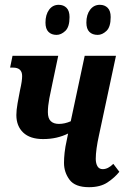

<svg xmlns="http://www.w3.org/2000/svg" viewBox="-20 -768 530 798"><path d="M159 -190Q105 -190 76.5 -217Q48 -244 48 -290Q48 -310 53 -338.5Q58 -367 63 -392Q68 -414 70 -428Q72 -442 72 -452Q72 -487 34 -487H22L32 -536H222L198 -422Q191 -391 185 -359Q179 -327 179 -302Q179 -276 191 -264.5Q203 -253 225 -253Q249 -253 274 -264L332 -536H462L391 -204Q385 -177 381.5 -152Q378 -127 378 -108Q378 -89 385 -77Q392 -65 407 -65Q429 -65 451 -87L476 -54Q457 -30 427 -10Q397 10 350 10Q292 10 269 -21Q246 -52 246 -91Q246 -110 248.5 -133.5Q251 -157 258 -188L263 -213Q241 -202 215 -196Q189 -190 159 -190ZM386 -623Q364 -623 351.5 -635.5Q339 -648 339 -674Q339 -707 354.5 -727.5Q370 -748 395 -748Q415 -748 427.5 -735.5Q440 -723 440 -697Q440 -656 422.5 -639.5Q405 -623 386 -623ZM215 -623Q194 -623 181.5 -635.5Q169 -648 169 -674Q169 -707 184 -727.5Q199 -748 224 -748Q244 -748 256.5 -735.5Q269 -723 269 -697Q269 -656 251.5 -639.5Q234 -623 215 -623Z"/></svg>

Font: Noto Serif ExtraCondensed
Style: Bold Italic
Weight: 700
Width: 2
Italic angle: -12°
Designer: Monotype Design Team
Foundry: Monotype Imaging Inc.
Version: Version 2.013; ttfautohint (v1.8.4.7-5d5b)